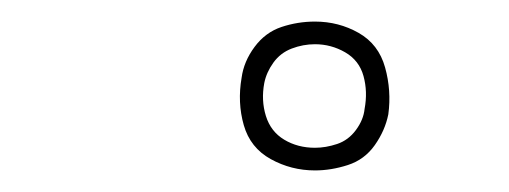

<svg xmlns="http://www.w3.org/2000/svg" viewBox="-20 -766 472 178"><path d="M272 -608Q287 -608 302.5 -613Q318 -618 327.5 -631.5Q337 -645 340 -660Q343 -682 337 -703.5Q331 -725 312.5 -735.5Q294 -746 272 -746Q256 -746 241 -741Q226 -736 216 -722.5Q206 -709 204 -694Q200 -671 206 -650Q212 -629 231 -618.5Q250 -608 272 -608ZM272 -629Q256 -629 243.5 -636.5Q231 -644 226.5 -658.5Q222 -673 225 -689Q227 -699 233.5 -708Q240 -717 250.5 -721Q261 -725 272 -725Q287 -725 300 -717.5Q313 -710 317 -695.5Q321 -681 318 -665Q317 -655 310 -645.5Q303 -636 292.5 -632.5Q282 -629 272 -629Z"/></svg>

Font: Iosevka Sparkle Thin
Style: Italic
Weight: 100
Italic angle: -9°
Designer: Belleve Invis
Foundry: Belleve Invis
Version: Version 4.5.0; ttfautohint (v1.8.3)